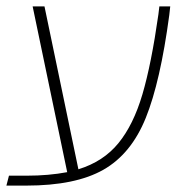

<svg xmlns="http://www.w3.org/2000/svg" viewBox="-23 -580 570 600"><path d="M509 -560 506 -533Q478 -324 432.5 -211.5Q387 -99 300 -49.5Q213 0 59 0H-3L5 -31H61Q129 -31 187 -42L79 -560H116L222 -51Q300 -75 347 -132.5Q394 -190 422 -285Q450 -380 472 -535L475 -560Z"/></svg>

Font: FiraGO UltraLight
Style: Italic
Weight: 200
Italic angle: -8°
Designer: bBox Type GmbH
Foundry: bBox Type GmbH
Version: Version 1.001